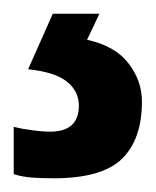

<svg xmlns="http://www.w3.org/2000/svg" viewBox="-50 -20 227 280"><path d="M157 128Q157 183 128 211.5Q99 240 28 240Q11 240 -3 239Q-17 238 -30 234V165Q-18 168 -3 170Q12 172 23 172Q65 172 65 134Q65 113 47.5 99Q30 85 -9 81L27 0H95L77 38Q118 47 137.5 72.5Q157 98 157 128Z"/></svg>

Font: Noto Sans Sinhala ExtraCondensed SemiBold
Style: Regular
Weight: 600
Width: 2
Designer: Jelle Bosma - Monotype Design Team
Foundry: Monotype Imaging Inc.
Version: Version 2.006; ttfautohint (v1.8.4.7-5d5b)